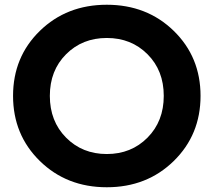

<svg xmlns="http://www.w3.org/2000/svg" viewBox="-20 -777 900 809"><path d="M712 -98.5Q599 12 430 12Q261 12 148 -98.5Q35 -209 35 -373Q35 -537 148 -647Q261 -757 430 -757Q599 -757 712 -647Q825 -537 825 -373Q825 -209 712 -98.5ZM258.5 -197Q327 -128 430 -128Q533 -128 601.5 -197Q670 -266 670 -373Q670 -480 601.5 -548.5Q533 -617 430 -617Q327 -617 258.5 -548.5Q190 -480 190 -373Q190 -266 258.5 -197Z"/></svg>

Font: Plus Jakarta Display
Style: Bold
Weight: 700
Designer: Gumpita Rahayu
Foundry: Tokotype Studio
Version: Version 1.000;hotconv 1.0.109;makeotfexe 2.5.65596